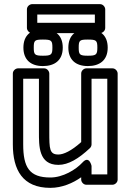

<svg xmlns="http://www.w3.org/2000/svg" viewBox="-20 -867 634 927"><path d="M223 -10C121.8 -10 92 -58.9 92 -170V-487H168V-230C168 -162.6 166.1 -71 262 -71C310.3 -71 359.9 -101 414.1 -151.8C419.2 -156.5 422 -164 422 -170V-487H498V-25H422V-66C422 -66 411.3 -118.6 378.6 -82.9C346 -47.4 283.6 -10 223 -10ZM223 40C279.4 40 332 17.1 372 -11.2V0C372 10.7 381.9 25 397 25H523C533.7 25 548 15.1 548 0V-512C548 -522.7 538.1 -537 523 -537H397C386.3 -537 372 -527.1 372 -512V-181C325.1 -138.8 287 -121 262 -121C218.9 -121 218 -147.5 218 -230V-512C218 -522.7 208.1 -537 193 -537H67C56.3 -537 42 -527.1 42 -512V-170C42 -46.4 89.4 40 223 40ZM404 -676C445.3 -676 450 -671.7 450 -637C450 -602.7 444.2 -598 404 -598C364.3 -598 360 -603.5 360 -637C360 -671.8 364.1 -676 404 -676ZM404 -726C346.4 -726 310 -697 310 -637C310 -578.8 345.4 -548 404 -548C459.8 -548 500 -574.8 500 -637C500 -698.8 461.1 -726 404 -726ZM187 -676C228.3 -676 233 -671.7 233 -637C233 -602.7 227.2 -598 187 -598C147.3 -598 143 -603.5 143 -637C143 -671.8 147.1 -676 187 -676ZM187 -726C129.4 -726 93 -697 93 -637C93 -578.8 128.4 -548 187 -548C242.8 -548 283 -574.8 283 -637C283 -698.8 244.1 -726 187 -726ZM160 -757V-797H438V-757ZM110 -732C110 -721.3 119.9 -707 135 -707H463C473.7 -707 488 -716.9 488 -732V-822C488 -832.7 478.1 -847 463 -847H135C124.3 -847 110 -837.1 110 -822Z"/></svg>

Font: Fog Sans
Style: Outline
Weight: 700
Foundry: Intel Corporation
Version: Version 1.00